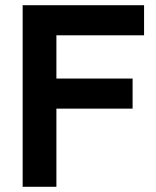

<svg xmlns="http://www.w3.org/2000/svg" viewBox="-20 -717 598 737"><path d="M67 -697H533V-581.5H196.5V-415.5H489V-300H196.5V0H67Z"/></svg>

Font: HK Grotesk
Style: Bold
Weight: 700
Designer: Alfredo Marco Pradil
Foundry: Hanken Design Co.
Version: Version 3.001